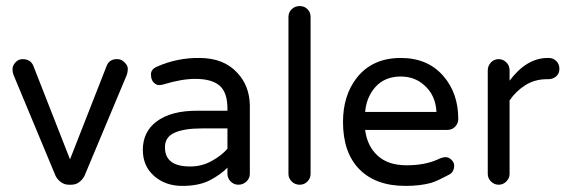

<svg xmlns="http://www.w3.org/2000/svg" viewBox="-20 -608 1881 636"><path d="M334 -391.6Q343.8 -413.1 369.1 -412.1Q381.8 -412.1 392.6 -401.4Q403.3 -390.6 403.3 -380.9Q403.3 -368.2 399.4 -358.4L259.8 -25.4Q253.9 -13.7 242.7 -4.9Q231.4 3.9 215.8 3.9H208Q193.4 3.9 181.6 -4.9Q169.9 -13.7 164.1 -25.4L25.4 -358.4Q21.5 -368.2 21.5 -379.4Q21.5 -390.6 31.2 -401.4Q41 -412.1 54.7 -412.1Q80.1 -412.1 89.8 -391.6L211.9 -80.1Z M501 -387.7Q568.4 -417 640.6 -416Q721.7 -416 766.6 -366.2Q806.6 -323.2 807.6 -258.8V-32.2Q807.6 -17.6 796.4 -6.8Q785.2 3.9 769.5 3.9Q754.9 3.9 744.1 -6.8Q733.4 -17.6 733.4 -32.2V-52.7Q711.9 -30.3 675.8 -11.2Q639.6 7.8 584 7.8Q528.3 7.8 491.2 -24.4Q453.1 -57.6 453.1 -111.3Q453.1 -170.9 498 -205.1Q546.9 -242.2 636.7 -241.2H733.4V-248Q733.4 -301.8 707.5 -324.2Q681.6 -346.7 627 -346.7Q581.1 -346.7 520.5 -328.1Q514.6 -326.2 506.3 -326.2Q498 -326.2 489.3 -334.5Q480.5 -342.8 480 -360.8Q479.5 -378.9 501 -387.7ZM526.4 -120.1Q526.4 -55.7 611.3 -56.6Q648.4 -56.6 681.2 -74.7Q713.9 -92.8 733.4 -115.2V-182.6H647.5Q590.8 -182.6 558.6 -168.5Q526.4 -154.3 526.4 -120.1Z M1008.8 -551.8V-32.2Q1008.8 -17.6 998.5 -6.8Q988.3 3.9 972.7 3.9Q957 3.9 946.3 -6.8Q935.5 -17.6 935.5 -32.2V-551.8Q935.5 -567.4 946.3 -577.6Q957 -587.9 972.7 -587.9Q988.3 -587.9 998.5 -577.6Q1008.8 -567.4 1008.8 -551.8Z M1430.7 -80.1Q1444.3 -86.9 1455.1 -87.4Q1465.8 -87.9 1475.1 -79.1Q1484.4 -70.3 1484.4 -59.6Q1484.4 -38.1 1467.3 -29.3Q1450.2 -20.5 1436.5 -13.7Q1422.9 -6.8 1407.2 -2Q1371.1 7.8 1323.2 7.8Q1224.6 7.8 1170.4 -47.4Q1116.2 -102.5 1116.2 -204.1Q1116.2 -292 1162.1 -350.6Q1213.9 -416 1307.6 -416Q1397.5 -416 1449.2 -355.5Q1498 -298.8 1498 -213.9Q1498 -199.2 1487.8 -188.5Q1477.5 -177.7 1461.9 -177.7H1189.5Q1196.3 -124 1231 -92.3Q1265.6 -60.5 1326.7 -60.5Q1387.7 -60.5 1430.7 -80.1ZM1307.6 -354.5Q1236.3 -354.5 1204.1 -291Q1192.4 -268.6 1189.5 -237.3H1425.8Q1422.9 -293.9 1383.8 -327.1Q1352.5 -354.5 1307.6 -354.5Z M1668 -340.8Q1724.6 -416 1793.9 -416H1797.9Q1812.5 -416 1822.8 -405.8Q1833 -395.5 1833 -379.9Q1833 -364.3 1822.3 -355Q1811.5 -345.7 1795.9 -345.7H1792Q1752 -345.7 1720.7 -326.2Q1689.5 -306.6 1668 -275.4V-32.2Q1668 -17.6 1657.2 -6.8Q1646.5 3.9 1631.8 3.9Q1617.2 3.9 1606.4 -6.8Q1595.7 -17.6 1595.7 -32.2V-375Q1595.7 -389.6 1606 -400.9Q1616.2 -412.1 1631.8 -412.1Q1646.5 -412.1 1657.2 -401.4Q1668 -390.6 1668 -375Z"/></svg>

Font: NTR
Style: Regular
Weight: 400
Designer: Purushoth Kumar Guthula
Foundry: Silicon Andhra, USA.
Version: Version 1.0.5; ttfautohint (v1.2.25-373a) -l 7 -r 28 -G 50 -